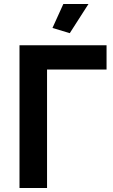

<svg xmlns="http://www.w3.org/2000/svg" viewBox="-20 -935 563 955"><path d="M327 -770 241 -796 295 -915H420ZM510 -589H214V0H77V-710H510Z"/></svg>

Font: PTCRaleway
Style: Bold
Weight: 700
Designer: Matt McInerney, Pablo Impallari, Rodrigo Fuenzalida
Foundry: Matt McInerney, Pablo Impallari, Rodrigo Fuenzalida
Version: Version 3.000g; ttfautohint (v1.5) -l 8 -r 28 -G 28 -x 14 -D